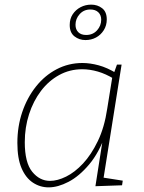

<svg xmlns="http://www.w3.org/2000/svg" viewBox="-20 -802 620 829"><path d="M190 7Q153 7 122 -13.5Q91 -34 73 -76Q55 -118 55 -185Q55 -256 76 -318Q97 -380 135 -428Q173 -476 224.5 -503Q276 -530 336 -530Q369 -530 406 -520Q443 -510 484 -485L471 -484L485 -523H505L425 -20L414 -37L510 -22L507 -2L392 2L426 -215L436 -223Q408 -143 365 -92Q322 -41 276 -17Q230 7 190 7ZM196 -21Q228 -21 265.5 -39.5Q303 -58 338.5 -96Q374 -134 402.5 -193Q431 -252 443 -333L466 -476L473 -461Q437 -483 402.5 -493Q368 -503 335 -503Q281 -503 235.5 -478Q190 -453 157 -409.5Q124 -366 105.5 -309Q87 -252 87 -188Q87 -100 119 -60.5Q151 -21 196 -21ZM349 -629Q322 -629 301.5 -645Q281 -661 281 -694Q281 -721 294 -740.5Q307 -760 328 -771Q349 -782 374 -782Q401 -782 421 -766.5Q441 -751 441 -718Q441 -692 428 -671.5Q415 -651 394.5 -640Q374 -629 349 -629ZM352 -651Q381 -651 399 -671Q417 -691 417 -717Q417 -737 404.5 -749Q392 -761 370 -761Q342 -761 324 -741Q306 -721 306 -695Q306 -675 318 -663Q330 -651 352 -651Z"/></svg>

Font: Bitter Thin ExtraLight
Style: Italic
Weight: 250
Italic angle: -9°
Version: Version 2.002